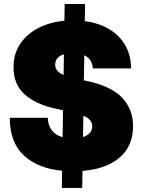

<svg xmlns="http://www.w3.org/2000/svg" viewBox="-20 -838 706 949"><path d="M285.5 90.9 286.9 6Q168.3 -5.3 98.5 -69.1Q28.8 -132.8 28.4 -255.7H215.9Q219.5 -180 289.4 -159.8L291.5 -293L254.3 -301.1Q157.7 -322.1 102.1 -371.3Q46.5 -420.5 46.9 -505.7Q46.5 -569.2 78.1 -618.4Q109.7 -667.6 166.5 -698Q223.4 -728.3 298.3 -735.4L299.7 -818.2H400.6L399.1 -733.7Q505.7 -719.5 566.6 -657.1Q627.5 -594.8 627.8 -500H438.9Q435 -547.2 396.7 -565L394.5 -441.1L410.5 -437.5Q530.9 -411.6 584.2 -354.6Q637.4 -297.6 637.8 -214.5Q637.4 -116.1 571.4 -59.3Q505.3 -2.5 387.8 6.7L386.4 90.9ZM390.3 -160.5Q435.4 -175.4 436.1 -214.5Q435.7 -230.8 425.6 -243.4Q415.5 -256 392 -266ZM294.4 -467.3 295.8 -569.6Q273.8 -562.9 263.5 -549.9Q253.2 -536.9 252.8 -519.9Q251.1 -486.2 294.4 -467.3Z"/></svg>

Font: Inter UI Black
Style: Regular
Weight: 900
Designer: Rasmus Andersson
Foundry: rsms
Version: 3.2;8d6f07862